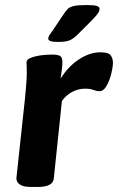

<svg xmlns="http://www.w3.org/2000/svg" viewBox="-20 -738 467 760"><path d="M102 2Q72 2 58 -8Q44 -18 45 -34L79 -349Q82 -381 84 -406Q86 -431 86 -453Q86 -467 85.5 -474.5Q85 -482 85 -491Q85 -501 97 -507Q109 -513 127 -516.5Q145 -520 161.5 -521Q178 -522 186 -522Q207 -522 217 -517Q227 -512 227 -492Q227 -472 220 -427Q250 -475 292.5 -503Q335 -531 378 -531Q409 -531 418 -519Q427 -507 427 -490Q427 -473 420.5 -446.5Q414 -420 402 -398.5Q390 -377 374 -377Q362 -377 350 -382Q338 -387 316 -387Q289 -387 264.5 -373.5Q240 -360 225 -338L193 -32Q190 2 130 2ZM211 -572Q188 -572 179.5 -575.5Q171 -579 171 -585Q171 -592 175.5 -598.5Q180 -605 187 -615L232 -682Q241 -695 248 -702.5Q255 -710 271.5 -714Q288 -718 323 -718Q352 -718 363 -714.5Q374 -711 374 -703Q374 -693 364.5 -681Q355 -669 341 -655L288 -602Q272 -586 257 -579Q242 -572 211 -572Z"/></svg>

Font: Asap Semi Expanded Semi Expanded Regular
Style: Bold Italic
Weight: 700
Width: 6
Italic angle: -6°
Designer: Pablo Cosgaya
Foundry: Omnibus-Type
Version: Version 3.001; ttfautohint (v1.8.4.7-5d5b)